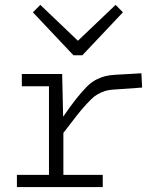

<svg xmlns="http://www.w3.org/2000/svg" viewBox="-20 -761 654 781"><path d="M480 -710.9 314.9 -536.1H278.8L113.8 -710.9L144 -741.2L296.9 -595.2L450.2 -741.2ZM48.8 -49.8H179.2V-410.2H68.8V-460H232.9L236.8 -286.1Q267.6 -331.1 291 -360.4Q314.5 -389.6 333.5 -408.7Q352.5 -427.7 372.1 -437.5Q391.6 -447.3 408.7 -451.4Q425.8 -455.6 451.2 -457L555.2 -462.9L558.1 -404.8L460 -397.9Q436 -396.5 422.6 -394.5Q409.2 -392.6 392.1 -385Q375 -377.4 363.5 -368.4Q352.1 -359.4 331.5 -337.2Q311 -314.9 291.5 -290Q272 -265.1 237.8 -220.2V-49.8H397.9V0H48.8Z"/></svg>

Font: IntelOne Mono Light
Style: Regular
Weight: 300
Designer: Fred Shallcrass
Foundry: Frere-Jones Type LLC
Version: Version 1.200;hotconv 1.1.0;makeotfexe 2.6.0;FJTRelease1.2